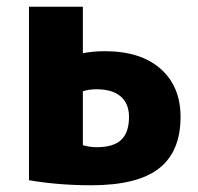

<svg xmlns="http://www.w3.org/2000/svg" viewBox="-20 -540 587 570"><path d="M66 -520H226V-382Q256 -388 291 -388Q398 -388 457 -335.5Q516 -283 516 -193Q516 -90 452 -40Q388 10 251 10Q153 10 66 -5ZM226 -269V-109Q246 -103 267 -103Q317 -103 340 -125Q363 -147 363 -193Q363 -232 338.5 -253.5Q314 -275 266 -275Q244 -275 226 -269Z"/></svg>

Font: M PLUS 1p ExtraBold
Style: Regular
Weight: 800
Version: Version 1.062